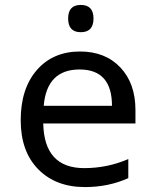

<svg xmlns="http://www.w3.org/2000/svg" viewBox="-20 -757 640 787"><path d="M535.2 -251H157.2Q161.1 -67.9 325.2 -67.9Q420.4 -67.9 505.9 -105V-26.9Q424.8 9.8 328.1 9.8Q208.5 9.8 136.7 -63.2Q64.9 -136.2 64.9 -264.2Q64.9 -394 131.1 -470Q197.3 -545.9 308.1 -545.9Q411.6 -545.9 473.4 -480.5Q535.2 -415 535.2 -306.2ZM159.2 -323.2H439Q439 -472.2 306.2 -472.2Q171.9 -472.2 159.2 -323.2ZM311 -736.8Q363.3 -736.8 363.3 -681.2Q363.3 -625 311 -625Q259.3 -625 259.3 -681.2Q259.3 -736.8 311 -736.8Z"/></svg>

Font: Droid Sans Mono
Style: Regular
Weight: 400
Monospace: yes
Foundry: Ascender Corporation
Version: Version 1.00 build 112